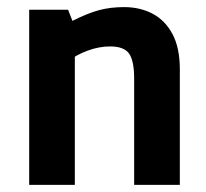

<svg xmlns="http://www.w3.org/2000/svg" viewBox="-20 -518 578 538"><path d="M61.8 0V-490.8H170.8L182.9 -459.5Q226.3 -481.3 258 -489.7Q289.8 -498.1 327.7 -498.1Q372.6 -498.1 407.9 -479.4Q443.1 -460.7 463.5 -422.2Q483.9 -383.6 483.9 -323.7V0H355.9V-298.4Q355.9 -347.6 341.7 -367.8Q327.5 -387.9 288.6 -387.9Q258.2 -387.9 226.6 -376.5Q195 -365.1 166.7 -344.2L189.7 -422.7V0Z"/></svg>

Font: Anaheim
Style: Regular
Weight: 400
Designer: Vernon Adams
Foundry: Vernon Adams
Version: Version 2.001